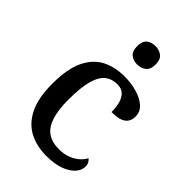

<svg xmlns="http://www.w3.org/2000/svg" viewBox="-228 -856 958 958"><g transform="rotate(45 251.0 -376.5)"><path d="M286 10Q218 10 165.5 -17.5Q113 -45 83 -105.5Q53 -166 53 -265Q53 -373 83.5 -434.5Q114 -496 165.5 -521.5Q217 -547 282 -547Q330 -547 371 -535Q412 -523 437.5 -500.5Q463 -478 463 -444Q463 -421 452.5 -405.5Q442 -390 420.5 -382.5Q399 -375 362 -375Q362 -408 355 -434.5Q348 -461 331.5 -477.5Q315 -494 283 -494Q248 -494 221.5 -474Q195 -454 180.5 -404.5Q166 -355 166 -266Q166 -196 180.5 -149.5Q195 -103 226 -80.5Q257 -58 308 -58Q340 -58 366.5 -67.5Q393 -77 413 -93.5Q433 -110 444 -131Q453 -124 458 -114Q463 -104 463 -90Q463 -66 443.5 -43Q424 -20 385 -5Q346 10 286 10ZM285 -633Q257 -633 238.5 -648Q220 -663 220 -698Q220 -734 238.5 -748.5Q257 -763 285 -763Q311 -763 330.5 -748.5Q350 -734 350 -698Q350 -663 330.5 -648Q311 -633 285 -633Z"/></g></svg>

Font: Noto Serif Hebrew Medium
Style: Regular
Weight: 500
Version: Version 2.003